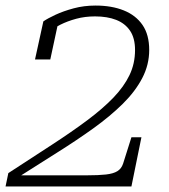

<svg xmlns="http://www.w3.org/2000/svg" viewBox="-27 -671 607 691"><path d="M-7 0H446L482 -177H446L416 -82Q410 -64 395.5 -55Q381 -46 354.5 -43Q328 -40 285 -40H29L32 -29Q107 -77 178 -121.5Q249 -166 309.5 -209.5Q370 -253 415 -297.5Q460 -342 485 -390Q510 -438 510 -491Q510 -546 486 -581Q462 -616 418.5 -633.5Q375 -651 317 -651Q275 -651 238 -641Q201 -631 173 -618Q145 -605 129 -594L99 -457H154L183 -592Q181 -594 177 -592.5Q173 -591 167.5 -585.5Q162 -580 155.5 -572Q149 -564 143 -554Q164 -569 190 -582Q216 -595 247.5 -603.5Q279 -612 315 -612Q359 -612 391 -599.5Q423 -587 441 -560.5Q459 -534 459 -491Q459 -442 439 -400.5Q419 -359 381 -319.5Q343 -280 287.5 -238.5Q232 -197 160.5 -150.5Q89 -104 3 -48Z"/></svg>

Font: Roboto Serif Thin
Style: Italic
Weight: 250
Italic angle: -10°
Version: Version 1.007